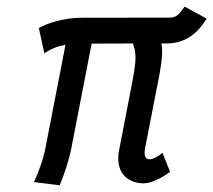

<svg xmlns="http://www.w3.org/2000/svg" viewBox="-20 -551 641 577"><path d="M489.3 -498C385.7 -498 223.6 -497.6 223.6 -497.6C174.8 -497.6 124 -482.4 96.7 -466.8L113.3 -390.6C131.8 -403.8 153.3 -412.1 176.8 -416.5L116.7 -106.9C109.9 -71.3 97.2 -37.1 82 -3.9L159.2 5.9C171.4 -22 187.5 -69.3 194.3 -105L255.4 -419.9C296.9 -419.9 337.9 -420.4 379.4 -420.4C383.3 -407.7 387.2 -398.9 387.2 -379.4C387.2 -363.8 384.8 -340.8 377.4 -303.7L337.9 -99.6C335.9 -90.3 335.4 -82 335.4 -74.2C335.4 -18.6 377.9 0 411.1 0C439 0 470.7 -20.5 491.2 -34.2L468.3 -91.8C457.5 -82.5 441.4 -72.3 429.2 -72.3C420.9 -72.3 414.6 -77.6 414.6 -91.8C414.6 -95.7 415 -100.6 416 -106L455.1 -305.7C463.9 -349.1 467.3 -376.5 467.3 -396C467.3 -405.8 466.3 -413.1 464.8 -420.4H480C544.4 -420.4 578.6 -459 601.1 -495.1L534.7 -531.2C518.1 -506.8 509.3 -498 489.3 -498Z"/></svg>

Font: Fantasque Sans Mono
Style: RegItalic
Weight: 400
Italic angle: -11°
Monospace: yes
Designer: Jany Belluz
Version: Version 1.6.3